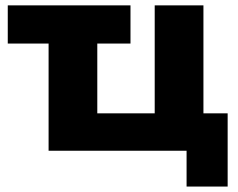

<svg xmlns="http://www.w3.org/2000/svg" viewBox="-20 -559 882 712"><path d="M671.9 0H160.2V-397.5H8.8V-539.1H463.9V-397.5H340.8V-138.7H553.7V-539.1H734.4V-138.7H824.2V132.8H671.9Z"/></svg>

Font: Min Sans Black
Style: Regular
Weight: 900
Designer: Jinseong-Kim, NotoSansCJK, Nunito
Foundry: Jinseong-Kim
Version: Version 1.000